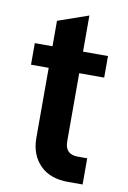

<svg xmlns="http://www.w3.org/2000/svg" viewBox="-78 -714 508 762"><g transform="rotate(10 176.0 -332.5)"><path d="M219.7 -432.6V-158.2Q219.7 -105.5 271.5 -105.5H309.6V0H251Q178.7 0 138.7 -40Q96.7 -82 96.7 -150.4V-432.6H25.4V-519.5H96.7V-622.1L219.7 -665V-519.5H320.3V-432.6Z"/></g></svg>

Font: Altinn-DIN
Style: DIN-Bold
Weight: 700
Designer: Charles Nix
Foundry: Altinn
Version: Version 2.00